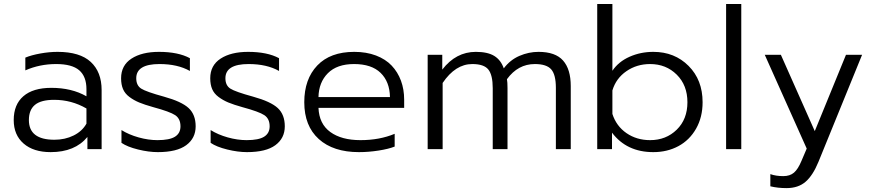

<svg xmlns="http://www.w3.org/2000/svg" viewBox="-20 -759 4436 977"><path d="M237.8 15.1Q150.4 15.1 100.1 -28.6Q49.8 -72.3 49.8 -147.9Q49.8 -227.1 99.1 -269.5Q148.4 -312 241.2 -312Q344.7 -312 419.9 -269V-305.2Q419.9 -369.6 383.1 -401.4Q346.2 -433.1 266.1 -433.1Q181.6 -433.1 108.9 -400.9V-465.8Q139.2 -478.5 185.1 -486.8Q231 -495.1 272.9 -495.1Q386.7 -495.1 441.9 -443.8Q497.1 -392.6 497.1 -300.8V0H424.8V-62Q361.3 15.1 237.8 15.1ZM256.8 -47.9Q311 -47.9 354.7 -69.6Q398.4 -91.3 419.9 -129.9V-207Q343.8 -251 255.9 -251Q188.5 -251 157.7 -225.3Q127 -199.7 127 -147.9Q127 -47.9 256.8 -47.9Z M783.2 15.1Q736.8 15.1 682.4 1.7Q627.9 -11.7 598.1 -32.2V-97.2Q635.7 -73.7 685.3 -59.8Q734.9 -45.9 781.2 -45.9Q842.8 -45.9 870.6 -63.5Q898.4 -81.1 898.4 -116.2Q898.4 -154.8 871.6 -172.9Q844.7 -190.9 759.3 -213.9Q715.8 -226.1 688.2 -237.5Q660.6 -249 638.2 -265.9Q615.7 -282.7 606 -305.7Q596.2 -328.6 596.2 -360.8Q596.2 -426.3 648.9 -460.7Q701.7 -495.1 788.6 -495.1Q886.7 -495.1 946.3 -462.9V-397.9Q883.8 -433.1 791.5 -433.1Q673.3 -433.1 673.3 -360.8Q673.3 -324.2 698.5 -308.1Q723.6 -292 814.5 -267.1Q904.3 -242.2 939.9 -209Q975.6 -175.8 975.6 -116.2Q975.6 -55.7 927.7 -20.3Q879.9 15.1 783.2 15.1Z M1236.8 15.1Q1190.4 15.1 1136 1.7Q1081.5 -11.7 1051.8 -32.2V-97.2Q1089.4 -73.7 1138.9 -59.8Q1188.5 -45.9 1234.9 -45.9Q1296.4 -45.9 1324.2 -63.5Q1352.1 -81.1 1352.1 -116.2Q1352.1 -154.8 1325.2 -172.9Q1298.3 -190.9 1212.9 -213.9Q1169.4 -226.1 1141.8 -237.5Q1114.3 -249 1091.8 -265.9Q1069.3 -282.7 1059.6 -305.7Q1049.8 -328.6 1049.8 -360.8Q1049.8 -426.3 1102.5 -460.7Q1155.3 -495.1 1242.2 -495.1Q1340.3 -495.1 1399.9 -462.9V-397.9Q1337.4 -433.1 1245.1 -433.1Q1127 -433.1 1127 -360.8Q1127 -324.2 1152.1 -308.1Q1177.2 -292 1268.1 -267.1Q1357.9 -242.2 1393.6 -209Q1429.2 -175.8 1429.2 -116.2Q1429.2 -55.7 1381.3 -20.3Q1333.5 15.1 1236.8 15.1Z M1806.6 15.1Q1675.8 15.1 1602.1 -51.5Q1528.3 -118.2 1528.3 -238.8Q1528.3 -356.4 1594.5 -425.8Q1660.6 -495.1 1782.7 -495.1Q1844.2 -495.1 1893.1 -476.6Q1941.9 -458 1972.9 -425.3Q2003.9 -392.6 2020.3 -348.4Q2036.6 -304.2 2036.6 -252V-210H1600.6Q1604 -128.4 1660.9 -87.2Q1717.8 -45.9 1814.5 -45.9Q1911.1 -45.9 1988.3 -78.1V-13.2Q1958 -1 1906.7 7.1Q1855.5 15.1 1806.6 15.1ZM1600.6 -265.1H1964.4Q1962.9 -343.3 1916.7 -388.2Q1870.6 -433.1 1781.7 -433.1Q1694.8 -433.1 1648.4 -386.5Q1602.1 -339.8 1600.6 -265.1Z M2156.2 0V-480H2230.5V-404.8Q2299.8 -495.1 2401.4 -495.1Q2461.4 -495.1 2495.1 -474.4Q2528.8 -453.6 2543.5 -411.1Q2575.7 -454.1 2623 -474.6Q2670.4 -495.1 2720.2 -495.1Q2806.2 -495.1 2845.2 -450.9Q2884.3 -406.7 2884.3 -320.8V0H2808.6V-312Q2808.6 -378.9 2784.9 -406Q2761.2 -433.1 2701.7 -433.1Q2615.7 -433.1 2559.6 -356Q2562.5 -341.8 2562.5 -310.1V0H2487.3V-310.1Q2487.3 -377 2465.1 -405Q2442.9 -433.1 2383.3 -433.1Q2297.4 -433.1 2232.4 -336.9V0Z M3304.2 15.1Q3168.9 15.1 3094.2 -84V0H3019V-738.8H3096.2V-398.9Q3127.4 -445.3 3183.6 -470.2Q3239.7 -495.1 3304.2 -495.1Q3412.6 -495.1 3483.9 -423.6Q3555.2 -352.1 3555.2 -238.8Q3555.2 -162.6 3522 -104.2Q3488.8 -45.9 3432.1 -15.4Q3375.5 15.1 3304.2 15.1ZM3288.1 -45.9Q3369.1 -45.9 3423.6 -99.1Q3478 -152.3 3478 -238.8Q3478 -325.2 3423.6 -379.2Q3369.1 -433.1 3288.1 -433.1Q3220.2 -433.1 3167.5 -396.7Q3114.7 -360.4 3096.2 -298.8V-179.2Q3116.2 -117.2 3168 -81.5Q3219.7 -45.9 3288.1 -45.9Z M3674.8 0V-738.8H3752V0Z M3981.9 198.2Q3938 198.2 3899.9 189V127Q3928.2 137.2 3965.8 137.2Q3999.5 137.2 4020.3 119.4Q4041 101.6 4058.6 59.1L4085 -2.9L3871.6 -480H3953.6L4126 -91.8L4284.7 -480H4366.7L4145 64Q4116.7 133.3 4079.3 165.8Q4042 198.2 3981.9 198.2Z"/></svg>

Font: Prompt Light
Style: Regular
Weight: 300
Designer: Katatrad Team
Foundry: CadsonDemak
Version: Version 1.000;PS 001.000;hotconv 1.0.88;makeotf.lib2.5.64775